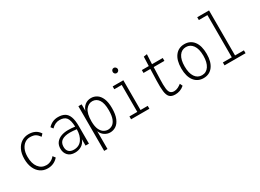

<svg xmlns="http://www.w3.org/2000/svg" viewBox="-30 -1403 3126 2308"><g transform="rotate(-30 1533.0 -249.0)"><path d="M245 11Q187 11 144 -19Q101 -49 77.5 -102.5Q54 -156 54 -228Q54 -302 79.5 -354.5Q105 -407 148.5 -434.5Q192 -462 246 -462Q348 -462 396 -386L368 -356Q343 -391 316.5 -406.5Q290 -422 241 -422Q204 -422 172 -400.5Q140 -379 120 -336.5Q100 -294 100 -232Q100 -138 141 -84.5Q182 -31 249 -31Q281 -31 311.5 -46Q342 -61 364 -89L390 -55Q332 11 245 11Z M622 11Q558 11 524.5 -25.5Q491 -62 491 -117Q491 -168 516 -201Q541 -234 584 -250.5Q627 -267 681 -267Q702 -267 727.5 -265.5Q753 -264 778 -260Q775 -350 746.5 -386.5Q718 -423 653 -423Q591 -423 541 -371L517 -402Q545 -432 579 -447.5Q613 -463 655 -463Q709 -463 745.5 -442.5Q782 -422 800.5 -373.5Q819 -325 819 -242V0H772V-89Q754 -38 713.5 -13.5Q673 11 622 11ZM535 -118Q535 -74 559 -50.5Q583 -27 628 -27Q701 -27 740 -81.5Q779 -136 779 -223Q756 -226 731 -228Q706 -230 687 -230Q615 -230 575 -203.5Q535 -177 535 -118Z M934 167V-453H979V-361Q993 -408 1028.5 -435.5Q1064 -463 1113 -463Q1156 -463 1192.5 -439.5Q1229 -416 1251 -365Q1273 -314 1273 -232Q1273 -145 1250.5 -91Q1228 -37 1191 -12.5Q1154 12 1110 12Q1069 12 1033 -12Q997 -36 980 -80V167ZM1103 -30Q1136 -30 1164 -48Q1192 -66 1209.5 -109.5Q1227 -153 1227 -229Q1227 -327 1195 -374Q1163 -421 1109 -422Q1055 -423 1017 -374.5Q979 -326 979 -213Q980 -142 999.5 -102Q1019 -62 1047 -46Q1075 -30 1103 -30Z M1404 0V-40H1513V-414H1410V-453H1558V-40H1658V0ZM1532 -567Q1517 -567 1507 -577.5Q1497 -588 1497 -603Q1497 -619 1507 -629.5Q1517 -640 1532 -640Q1546 -640 1557 -629Q1568 -618 1568 -603Q1568 -588 1557 -577.5Q1546 -567 1532 -567Z M2015 8Q1963 8 1938 -18Q1913 -44 1906 -100.5Q1899 -157 1902 -248L1907 -408H1812V-448H1908L1913 -576L1960 -583L1953 -448H2102V-408H1953L1947 -243Q1944 -163 1949 -117.5Q1954 -72 1971 -53Q1988 -34 2021 -33Q2050 -33 2076 -46Q2102 -59 2125 -77L2142 -40Q2112 -14 2080.5 -3Q2049 8 2015 8Z M2409 8Q2327 8 2279.5 -54Q2232 -116 2232 -227Q2232 -340 2279.5 -401.5Q2327 -463 2409 -463Q2491 -463 2538 -401.5Q2585 -340 2585 -227Q2585 -116 2538 -54Q2491 8 2409 8ZM2409 -32Q2470 -32 2504.5 -84Q2539 -136 2539 -228Q2539 -323 2503 -373Q2467 -423 2409 -423Q2348 -423 2313.5 -372Q2279 -321 2279 -228Q2279 -135 2313.5 -83.5Q2348 -32 2409 -32Z M2701 0V-40H2825V-626H2706V-665H2870V-40H2993V0Z"/></g></svg>

Font: Inconsolata SemiCondensed Light
Style: Regular
Weight: 300
Width: 4
Monospace: yes
Designer: Raph Levien, Cyreal, Brenton Simpson
Foundry: Raph Levien, Cyreal, Google
Version: Version 3.100; ttfautohint (v1.8.4.7-5d5b)